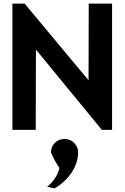

<svg xmlns="http://www.w3.org/2000/svg" viewBox="-20 -723 696 1069"><path d="M547 0H604V-703H474L473 -276L117 -703H49V0H179L180 -447ZM415 126C415 87 386 56 349 51C343 50 337 50 331 51C293 55 263 86 264 126C278 160 296 192 311 212C300 263 262 304 242 316C256 320 270 323 283 326C361 282 415 203 415 126Z"/></svg>

Font: Bluebird
Style: Regular
Weight: 400
Designer: Jasper
Foundry: Cannot Into Space Fonts
Version: Version 0.98